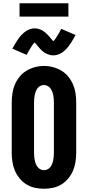

<svg xmlns="http://www.w3.org/2000/svg" viewBox="-20 -1151 540 1179"><path d="M250 8Q222 8 194 2Q166 -4 142 -19Q118 -34 100 -56Q82 -78 71 -104.5Q60 -131 56 -159Q52 -187 52 -215V-520Q52 -548 56 -576.5Q60 -605 71 -631Q82 -657 100 -679.5Q118 -702 142 -716.5Q166 -731 194 -738.5Q222 -746 250 -746Q278 -746 306 -738.5Q334 -731 358 -716.5Q382 -702 400 -679.5Q418 -657 429 -631Q440 -605 444 -576.5Q448 -548 448 -520V-215Q448 -187 444 -159Q440 -131 429 -104.5Q418 -78 400 -56Q382 -34 358 -19Q334 -4 306 2Q278 8 250 8ZM250 -106Q262 -106 272.5 -111.5Q283 -117 290 -126.5Q297 -136 301 -147Q305 -158 307 -169Q309 -180 310 -191.5Q311 -203 311 -215V-520Q311 -532 310 -543.5Q309 -555 307 -566.5Q305 -578 300.5 -589Q296 -600 289 -609Q282 -618 271.5 -623.5Q261 -629 249 -629Q238 -629 227.5 -623.5Q217 -618 210 -608.5Q203 -599 199 -588Q195 -577 193 -566Q191 -555 190 -543.5Q189 -532 189 -520V-215Q189 -203 190 -191.5Q191 -180 193 -169Q195 -158 199 -147Q203 -136 210 -126.5Q217 -117 227.5 -111.5Q238 -106 250 -106ZM307 -811Q298 -811 289.5 -813Q281 -815 272 -818.5Q263 -822 255.5 -826.5Q248 -831 240.5 -837.5Q233 -844 227 -850.5Q221 -857 216 -863Q211 -869 204 -877.5Q197 -886 193 -890Q186 -884 181 -877Q176 -870 170.5 -861Q165 -852 158 -840.5Q151 -829 144 -814L56 -852Q63 -865 70 -877Q77 -889 83.5 -899Q90 -909 96.5 -918Q103 -927 110 -934.5Q117 -942 126.5 -950Q136 -958 146.5 -964Q157 -970 169 -973.5Q181 -977 193 -977Q199 -977 205 -976Q211 -975 217 -973.5Q223 -972 228.5 -969.5Q234 -967 239.5 -964Q245 -961 249.5 -958Q254 -955 259 -950.5Q264 -946 268.5 -941.5Q273 -937 277 -933Q281 -929 284.5 -924.5Q288 -920 292 -915.5Q296 -911 300 -906Q304 -901 307 -898Q314 -904 319 -911Q324 -918 329.5 -927Q335 -936 342 -947.5Q349 -959 356 -974L444 -936Q437 -923 430 -911Q423 -899 416.5 -889Q410 -879 403.5 -870Q397 -861 390 -853.5Q383 -846 373.5 -837.5Q364 -829 353.5 -823.5Q343 -818 331 -814.5Q319 -811 307 -811ZM100 -1049V-1131H400V-1049Z"/></svg>

Font: Iosevka Slab Heavy
Style: Regular
Weight: 900
Monospace: yes
Designer: Belleve Invis
Foundry: Belleve Invis
Version: Version 11.1.0; ttfautohint (v1.8.3)